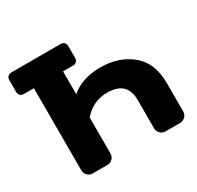

<svg xmlns="http://www.w3.org/2000/svg" viewBox="-150 -875 1078 1049"><g transform="rotate(-30 388.5 -350.0)"><path d="M9.8 -594.2V-669.9Q9.8 -683.1 18.3 -691.7Q26.9 -700.2 40 -700.2H352.1Q365.2 -700.2 373.5 -691.7Q381.8 -683.1 381.8 -669.9V-594.2Q381.8 -581.1 373.5 -572.5Q365.2 -564 352.1 -564H288.1V-419.9Q358.9 -481 474.4 -481Q589.8 -481 668.5 -417Q747.1 -353 747.1 -225.1V-45.9Q747.1 -26.9 733.2 -13.4Q719.2 0 700.2 0H608.9Q589.8 0 576.4 -13.4Q563 -26.9 563 -45.9V-225.1Q563 -343.3 437 -342.8Q348.1 -342.8 288.1 -272.9V-45.9Q288.1 -26.9 274.7 -13.4Q261.2 0 242.2 0H150.9Q130.9 0 117.4 -13.4Q104 -26.9 104 -45.9V-564H40Q26.9 -564 18.3 -572.5Q9.8 -581.1 9.8 -594.2Z"/></g></svg>

Font: Days One
Style: Regular
Weight: 400
Designer: Alexander Kalachev, Alexey Maslov, Jovanny Lemonad
Foundry: Alexander Kalachev, Alexey Maslov, Jovanny Lemonad
Version: Version 1.002